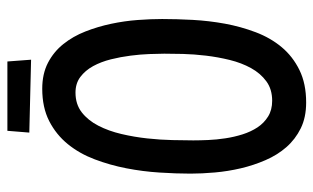

<svg xmlns="http://www.w3.org/2000/svg" viewBox="-188 -660 865 530"><g transform="rotate(-90 245.0 -394.5)"><path d="M458 -379.9Q458 -340.3 455.6 -295.4Q453.1 -250.5 445.1 -206.5Q437 -162.6 421.6 -121.8Q406.2 -81.1 380.6 -50.3Q355 -19.5 317.4 -1Q279.8 17.6 227.5 17.6Q186.5 17.6 156.2 2.7Q126 -12.2 104.2 -37.1Q82.5 -62 68.4 -94.7Q54.2 -127.4 45.9 -162.8Q37.6 -198.2 34.4 -234.4Q31.2 -270.5 31.2 -301.8Q31.2 -341.3 34.2 -387.2Q37.1 -433.1 45.9 -478.5Q54.7 -523.9 70.6 -565.9Q86.4 -607.9 112.5 -640.1Q138.7 -672.4 176.3 -691.7Q213.9 -710.9 265.6 -710.9Q306.6 -710.9 337.2 -695.1Q367.7 -679.2 388.9 -652.6Q410.2 -626 423.6 -591.8Q437 -557.6 444.8 -520.8Q452.6 -483.9 455.3 -447.5Q458 -411.1 458 -379.9ZM362.3 -374Q362.3 -390.6 361.3 -415.3Q360.4 -439.9 356.9 -467Q353.5 -494.1 346.7 -521.5Q339.8 -548.8 327.9 -570.6Q315.9 -592.3 298.1 -605.7Q280.3 -619.1 254.9 -619.1Q222.7 -619.1 200.4 -601.8Q178.2 -584.5 163.6 -556.2Q148.9 -527.8 140.6 -492.4Q132.3 -457 128.4 -420.9Q124.5 -384.8 123.8 -351.3Q123 -317.9 123 -293.9Q123 -275.9 124 -252.7Q125 -229.5 128.7 -205.3Q132.3 -181.2 139.6 -158Q147 -134.8 158.9 -116.7Q170.9 -98.6 189 -87.4Q207 -76.2 232.4 -76.2Q264.2 -76.2 286.1 -92.3Q308.1 -108.4 322.5 -134.5Q336.9 -160.6 345 -193.4Q353 -226.1 356.9 -259Q360.8 -292 361.6 -322.3Q362.3 -352.5 362.3 -374ZM345.7 -741.7 144.5 -746.6 149.4 -807.1H340.8Z"/></g></svg>

Font: Maiden Orange
Style: Regular
Weight: 400
Designer: Astigmatic (AOETI)
Foundry: Astigmatic (AOETI)
Version: Version 1.000